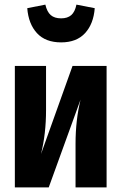

<svg xmlns="http://www.w3.org/2000/svg" viewBox="-20 -819 531 839"><path d="M247.1 -633.8Q178.7 -633.8 141.6 -674.1Q104.5 -714.4 99.1 -783.2L178.2 -798.8Q185.5 -767.1 201.9 -752.9Q218.3 -738.8 247.1 -738.8Q274.9 -738.8 291.3 -752.9Q307.6 -767.1 314 -798.8L394 -783.2Q388.7 -714.4 351.6 -674.1Q314.5 -633.8 247.1 -633.8ZM445.8 -530.8V0H310.1V-190.9Q310.1 -293.9 332 -383.8L192.9 0H44.9V-530.8H181.2V-337.9Q181.2 -233.9 159.2 -146L296.9 -530.8Z"/></svg>

Font: Fira Sans Compressed
Style: Bold
Weight: 700
Width: 1
Designer: Carrois Corporate & Edenspiekermann AG
Foundry: Carrois Corporate GbR & Edenspiekermann AG
Version: Version 4.203;PS 004.203;hotconv 1.0.88;makeotf.lib2.5.64775